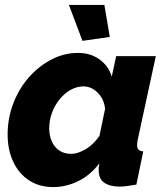

<svg xmlns="http://www.w3.org/2000/svg" viewBox="-20 -750 674 780"><path d="M197 10Q139 10 97.5 -17.5Q56 -45 33.5 -93.5Q11 -142 11 -203Q11 -270 34 -330Q57 -390 97 -435.5Q137 -481 188.5 -508Q240 -535 297 -535Q348 -535 384.5 -508.5Q421 -482 434 -439L452 -522H613L539 -180Q538 -174 537.5 -169Q537 -164 537 -159Q537 -136 562 -135L534 0Q512 4 495 6Q478 8 466 8Q427 8 404 -7.5Q381 -23 381 -59Q381 -63 381 -67Q381 -71 382 -76Q383 -81 384 -87Q347 -38 297.5 -14Q248 10 197 10ZM269 -125Q284 -125 299.5 -130.5Q315 -136 330 -145Q345 -154 359 -168Q373 -182 384 -198L407 -308Q404 -335 391.5 -355Q379 -375 360 -387Q341 -399 320 -399Q292 -399 267 -385Q242 -371 222.5 -347Q203 -323 191.5 -292.5Q180 -262 180 -229Q180 -199 190.5 -175.5Q201 -152 221 -138.5Q241 -125 269 -125ZM260 -730H404L426 -600L315 -584Z"/></svg>

Font: Raleway Thin ExtraBold
Style: Italic
Weight: 800
Italic angle: -12°
Version: Version 4.026